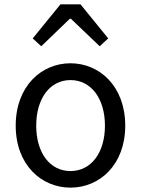

<svg xmlns="http://www.w3.org/2000/svg" viewBox="-20 -847 646 880"><path d="M303 13C436 13 554 -91 554 -271C554 -452 436 -557 303 -557C170 -557 52 -452 52 -271C52 -91 170 13 303 13ZM303 -63C209 -63 146 -146 146 -271C146 -396 209 -480 303 -480C397 -480 461 -396 461 -271C461 -146 397 -63 303 -63ZM130 -671 169 -635 300 -761H305L437 -635L476 -671L349 -827H257Z"/></svg>

Font: ChiuKong Gothic CL
Style: Regular
Weight: 400
Designer: Ryoko NISHIZUKA 西塚涼子 (kana, bopomofo & ideographs); Paul D. Hunt (Latin, Greek & Cyrillic); Sandoll Communications 산돌커뮤니
Foundry: Adobe
Version: Version 1.300